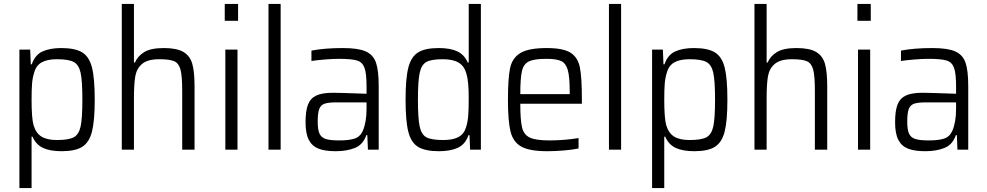

<svg xmlns="http://www.w3.org/2000/svg" viewBox="-20 -763 5035 979"><path d="M79 -510H134L137 -435H142Q159 -484 197.5 -501Q236 -518 292 -518Q363 -518 399 -496Q435 -474 449 -419Q463 -364 463 -255Q463 -147 449 -92Q435 -37 399.5 -14.5Q364 8 294 8Q235 8 199 -9Q163 -26 146 -66H141V196H79ZM400 -255Q400 -351 391 -392Q382 -433 356 -447Q330 -461 270 -461Q221 -461 192.5 -445Q164 -429 154 -392Q146 -367 143.5 -336.5Q141 -306 141 -255Q141 -161 151 -125Q163 -84 191.5 -66.5Q220 -49 270 -49Q330 -49 356 -63Q382 -77 391 -118Q400 -159 400 -255Z M601 -743H663V-444H668Q682 -477 715.5 -497.5Q749 -518 815 -518Q882 -518 915.5 -498Q949 -478 960.5 -437.5Q972 -397 972 -322V0H909V-301Q909 -375 900.5 -407.5Q892 -440 869 -450.5Q846 -461 792 -461Q733 -461 705 -437.5Q677 -414 670 -375Q663 -336 663 -264V0H601Z M1126 -657V-743H1194V-657ZM1129 0V-510H1191V0Z M1349 0V-743H1411V0Z M1538 -140Q1538 -198 1550.5 -230Q1563 -262 1593 -276Q1623 -290 1678 -290Q1707 -290 1849 -285V-322Q1849 -389 1838.5 -417.5Q1828 -446 1800.5 -454.5Q1773 -463 1708 -463Q1677 -463 1634.5 -459.5Q1592 -456 1568 -452V-505Q1635 -518 1728 -518Q1806 -518 1844.5 -501Q1883 -484 1897 -444Q1911 -404 1911 -324V0H1856L1853 -74H1848Q1831 -25 1789.5 -8.5Q1748 8 1692 8Q1637 8 1604 -5Q1571 -18 1554.5 -50Q1538 -82 1538 -140ZM1830 -96Q1849 -141 1849 -208V-241H1694Q1654 -241 1634.5 -234Q1615 -227 1607.5 -206.5Q1600 -186 1600 -143Q1600 -102 1609 -82Q1618 -62 1640.5 -54.5Q1663 -47 1710 -47Q1758 -47 1787 -56Q1816 -65 1830 -96Z M2048 -255Q2048 -363 2062 -418Q2076 -473 2111.5 -495.5Q2147 -518 2217 -518Q2276 -518 2312 -501Q2348 -484 2365 -444H2370V-743H2432V0H2377L2374 -74H2369Q2352 -26 2313.5 -9Q2275 8 2219 8Q2148 8 2112 -14Q2076 -36 2062 -91Q2048 -146 2048 -255ZM2356 -113Q2365 -141 2367.5 -173.5Q2370 -206 2370 -264Q2370 -350 2358 -388Q2347 -427 2318 -444Q2289 -461 2238 -461Q2179 -461 2154 -447Q2129 -433 2120 -391.5Q2111 -350 2111 -255Q2111 -159 2120 -117.5Q2129 -76 2155 -62.5Q2181 -49 2241 -49Q2290 -49 2318 -64.5Q2346 -80 2356 -113Z M2947 -234H2633Q2633 -150 2642 -113Q2651 -76 2681.5 -61.5Q2712 -47 2782 -47Q2856 -47 2930 -59V-6Q2903 0 2858 4Q2813 8 2771 8Q2681 8 2639 -15Q2597 -38 2583.5 -91Q2570 -144 2570 -254Q2570 -364 2581 -416Q2592 -468 2634 -493Q2676 -518 2768 -518Q2852 -518 2889.5 -494Q2927 -470 2937 -418.5Q2947 -367 2947 -255ZM2633 -283H2885V-296Q2885 -372 2875 -406.5Q2865 -441 2841 -452Q2817 -463 2766 -463Q2704 -463 2677 -450Q2650 -437 2641.5 -401Q2633 -365 2633 -283Z M3085 0V-743H3147V0Z M3305 -510H3360L3363 -435H3368Q3385 -484 3423.5 -501Q3462 -518 3518 -518Q3589 -518 3625 -496Q3661 -474 3675 -419Q3689 -364 3689 -255Q3689 -147 3675 -92Q3661 -37 3625.5 -14.5Q3590 8 3520 8Q3461 8 3425 -9Q3389 -26 3372 -66H3367V196H3305ZM3626 -255Q3626 -351 3617 -392Q3608 -433 3582 -447Q3556 -461 3496 -461Q3447 -461 3418.5 -445Q3390 -429 3380 -392Q3372 -367 3369.5 -336.5Q3367 -306 3367 -255Q3367 -161 3377 -125Q3389 -84 3417.5 -66.5Q3446 -49 3496 -49Q3556 -49 3582 -63Q3608 -77 3617 -118Q3626 -159 3626 -255Z M3827 -743H3889V-444H3894Q3908 -477 3941.5 -497.5Q3975 -518 4041 -518Q4108 -518 4141.5 -498Q4175 -478 4186.5 -437.5Q4198 -397 4198 -322V0H4135V-301Q4135 -375 4126.5 -407.5Q4118 -440 4095 -450.5Q4072 -461 4018 -461Q3959 -461 3931 -437.5Q3903 -414 3896 -375Q3889 -336 3889 -264V0H3827Z M4352 -657V-743H4420V-657ZM4355 0V-510H4417V0Z M4544 -140Q4544 -198 4556.5 -230Q4569 -262 4599 -276Q4629 -290 4684 -290Q4713 -290 4855 -285V-322Q4855 -389 4844.5 -417.5Q4834 -446 4806.5 -454.5Q4779 -463 4714 -463Q4683 -463 4640.5 -459.5Q4598 -456 4574 -452V-505Q4641 -518 4734 -518Q4812 -518 4850.5 -501Q4889 -484 4903 -444Q4917 -404 4917 -324V0H4862L4859 -74H4854Q4837 -25 4795.5 -8.5Q4754 8 4698 8Q4643 8 4610 -5Q4577 -18 4560.5 -50Q4544 -82 4544 -140ZM4836 -96Q4855 -141 4855 -208V-241H4700Q4660 -241 4640.5 -234Q4621 -227 4613.5 -206.5Q4606 -186 4606 -143Q4606 -102 4615 -82Q4624 -62 4646.5 -54.5Q4669 -47 4716 -47Q4764 -47 4793 -56Q4822 -65 4836 -96Z"/></svg>

Font: Saira Semi Condensed Light
Style: Regular
Weight: 300
Width: 4
Designer: Hector Gatti with collaboration of the Omnibus-Type team
Foundry: Omnibus-Type
Version: Version 1.001; ttfautohint (v1.8)